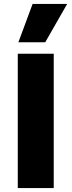

<svg xmlns="http://www.w3.org/2000/svg" viewBox="-20 -952 362 972"><path d="M145 -932H320L209 -738H73ZM70 0V-680H252V0Z"/></svg>

Font: Palanquin Dark
Style: Bold
Weight: 700
Designer: Pria Ravichandran
Version: Version 1.000